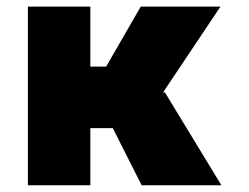

<svg xmlns="http://www.w3.org/2000/svg" viewBox="-20 -548 737 568"><path d="M247.2 -528.4V-350.9H294L396.3 -528.4H632.1L461.6 -273.4L467.3 -275.6L634.9 0H399.1L313.6 -169H247.2V0H62.5V-528.4Z"/></svg>

Font: Inter UI Black
Style: Regular
Weight: 900
Designer: Rasmus Andersson
Foundry: rsms
Version: 3.2;8d6f07862